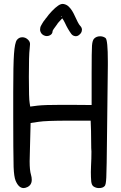

<svg xmlns="http://www.w3.org/2000/svg" viewBox="-20 -954 612 971"><path d="M292 -873Q284.2 -867.2 292 -869.1ZM294.9 -861.3Q270.5 -835.9 269.5 -832Q254.9 -812.5 251 -806.6Q249 -801.8 246.1 -797.9Q246.1 -782.2 232.4 -775.4Q224.6 -771.5 216.8 -771.5Q209 -771.5 201.2 -775.4Q185.5 -783.2 182.6 -801.8Q182.6 -803.7 183.6 -813.5Q184.6 -819.3 187.5 -824.2Q189.5 -828.1 193.8 -835.4Q198.2 -842.8 200.2 -845.7Q202.1 -848.6 208 -855.5Q212.9 -863.3 214.8 -864.3Q224.6 -878.9 242.2 -897.5Q259.8 -916 274.4 -925.8Q290 -936.5 302.7 -933.6Q316.4 -930.7 326.2 -921.9Q335.9 -913.1 344.7 -899.4Q353.5 -884.8 359.4 -871.1Q365.2 -857.4 373 -842.8Q379.9 -829.1 385.7 -823.2Q393.6 -815.4 394.5 -804.7Q394.5 -794.9 389.6 -787.1Q383.8 -779.3 376 -774.4Q367.2 -769.5 358.4 -771.5Q347.7 -773.4 340.8 -782.2Q322.3 -807.6 308.6 -837.9Q302.7 -850.6 294.9 -861.3ZM440.4 -115.2Q442.4 -152.3 442.4 -187.5Q441.4 -196.3 441.4 -205.1Q441.4 -249 440.4 -291L438.5 -343.8H329.1Q210.9 -343.8 174.8 -337.9L134.8 -332L131.8 -214.8Q129.9 -149.4 129.9 -137.7Q129.9 -92.8 136.7 -70.3Q140.6 -57.6 140.6 -44.9Q140.6 -18.6 118.2 -7.8Q107.4 -2.9 99.6 -2.9Q74.2 -2.9 58.6 -41Q50.8 -60.5 48.8 -109.4Q46.9 -190.4 46.9 -366.2V-488.3Q46.9 -629.9 50.8 -681.6Q54.7 -737.3 65.4 -752Q76.2 -765.6 92.8 -765.6Q109.4 -765.6 122.1 -752.9Q132.8 -742.2 131.8 -729.5Q131.8 -726.6 129.9 -706.1Q126 -678.7 126 -565.4Q126 -453.1 129.9 -433.6L132.8 -415L170.9 -419.9Q205.1 -423.8 293 -423.8H331.1L443.4 -422.9V-583Q443.4 -698.2 445.3 -723.6Q447.3 -750 456.1 -758.8Q467.8 -770.5 486.3 -770.5Q502 -770.5 513.7 -761.7Q525.4 -752.9 525.4 -642.6V-624Q525.4 -609.4 521.5 -289.1Q519.5 -88.9 517.6 -56.6Q516.6 -37.1 514.6 -26.4Q512.7 -15.6 507.8 -11.7Q502.9 -6.8 496.1 -4.9Q489.3 -2.9 479.5 -2.9Q464.8 -2.9 452.1 -11.7Q443.4 -18.6 441.4 -36.1Q439.5 -57.6 439.5 -84Q439.5 -97.7 440.4 -115.2Z"/></svg>

Font: sage sans
Style: Regular
Weight: 400
Version: Version 001.032